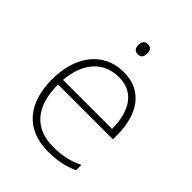

<svg xmlns="http://www.w3.org/2000/svg" viewBox="-208 -837 961 961"><g transform="rotate(45 272.5 -357.0)"><path d="M272 -724C251 -724 242 -709 242 -688C242 -667 251 -652 272 -652C297 -652 304 -667 304 -688C304 -709 297 -724 272 -724ZM288 -540C136 -540 58 -415 58 -260C58 -100 136 10 299 10C365 10 413 0 465 -23V-61C404 -33 365 -25 300 -25C169 -25 97 -110 98 -263H486V-294C486 -434 423 -540 288 -540ZM288 -505C395 -505 446 -421 446 -297H99C111 -432 182 -505 288 -505Z"/></g></svg>

Font: Noto Sans Tamil ExtraLight
Style: Regular
Weight: 200
Designer: Jelle Bosma - Monotype Design Team
Foundry: Monotype Imaging Inc.
Version: Version 2.004